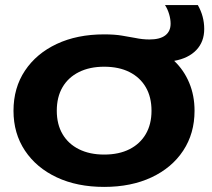

<svg xmlns="http://www.w3.org/2000/svg" viewBox="-20 -719 832 754"><path d="M389 15Q283 15 203 -22.5Q123 -60 78 -127.5Q33 -195 33 -284Q33 -374 78 -441.5Q123 -509 203 -546.5Q283 -584 389 -584Q431 -584 459.5 -579Q488 -574 511 -570Q525 -567 539 -565.5Q553 -564 567 -564Q608 -564 629 -580Q650 -596 650 -626Q650 -644 644 -664Q638 -684 628 -699H757Q782 -655 782 -605Q782 -555 751 -522.5Q720 -490 664 -480Q702 -444 723 -394Q744 -344 744 -284Q744 -195 699.5 -127.5Q655 -60 575 -22.5Q495 15 389 15ZM389 -112Q447 -112 488.5 -133Q530 -154 552.5 -192.5Q575 -231 575 -284Q575 -338 552.5 -376.5Q530 -415 488.5 -436Q447 -457 389 -457Q332 -457 290 -436Q248 -415 225.5 -376.5Q203 -338 203 -284Q203 -231 225.5 -192.5Q248 -154 290 -133Q332 -112 389 -112Z"/></svg>

Font: Unbounded Medium
Style: Regular
Weight: 500
Designer: Luke Prowse, Jean-Baptiste Morizot, Fátima Lázaro, Florian Runge
Foundry: NaN
Version: Version 1.700